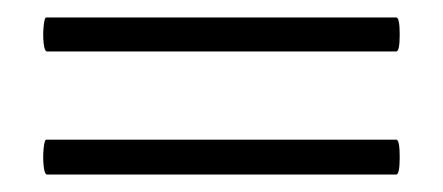

<svg xmlns="http://www.w3.org/2000/svg" viewBox="-20 -346 508 220"><path d="M34 -287Q31 -287 30 -296.5Q29 -306 30 -316Q31 -326 33 -326H434Q438 -326 438 -306.5Q438 -287 434 -287ZM34 -146Q31 -146 30 -156Q29 -166 30 -176Q31 -186 33 -186H434Q438 -186 438 -166Q438 -146 434 -146Z"/></svg>

Font: Cormorant SC
Style: Regular
Weight: 400
Designer: Christian Thalmann (Catharsis Fonts)
Version: Version 1.000;PS 002.000;hotconv 1.0.88;makeotf.lib2.5.64775